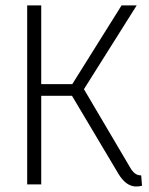

<svg xmlns="http://www.w3.org/2000/svg" viewBox="-20 -679 548 707"><path d="M500 -33.2Q475.6 -32.2 459 -62.5L289.1 -350.6L483.4 -659.2H427.7L246.1 -369.1H131.8V-659.2H80.1V0H131.8V-326.2H245.1L416 -39.1Q443.4 6.8 480.5 7.8Q493.2 7.8 502.9 4.9Z"/></svg>

Font: Yaldevi Colombo Light
Style: Regular
Weight: 300
Designer: Sol Matas, Denzil Rajitha, Kosala Senevirathne and Pathum Egodawatta
Foundry: Mooniak
Version: Version 1.020 ; ttfautohint (v1.6)